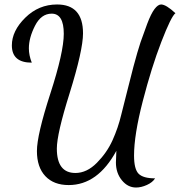

<svg xmlns="http://www.w3.org/2000/svg" viewBox="-20 -739 804 858"><path d="M33 -536Q33 -601 93 -660Q153 -719 235 -719Q351 -719 351 -590Q351 -515 291 -322Q234 -141 234 -75Q234 34 317 34Q368 34 413 -11.5Q458 -57 483 -112.5Q508 -168 522 -227L549 -334L576 -440Q595 -511 608 -550L638 -633Q655 -678 670.5 -698.5Q686 -719 700 -719Q722 -719 764 -680Q745 -666 701 -552Q657 -438 618 -287Q579 -136 579 -44Q579 17 599.5 37.5Q620 58 673 58Q662 76 636.5 87.5Q611 99 588 99Q551 99 524.5 66.5Q498 34 498 -13Q498 -21 500 -65Q417 88 287 88Q220 88 182.5 48Q145 8 145 -64Q145 -136 205 -321Q265 -506 265 -588Q265 -678 211 -678Q164 -678 136.5 -624Q109 -570 109 -523Q109 -492 122 -459Q33 -459 33 -536Z"/></svg>

Font: TypoPRO Dancing Script
Style: Bold
Weight: 700
Designer: Pablo Impallari
Foundry: Pablo Impallari. www.impallari.com Igino Marini. www.ikern.com
Version: Version 1.002